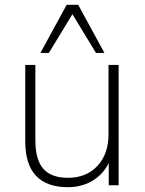

<svg xmlns="http://www.w3.org/2000/svg" viewBox="-20 -770 601 798"><path d="M262 8Q175 8 130 -39Q85 -86 85 -183V-500H127V-187Q127 -106 160 -68.5Q193 -31 262 -31Q339 -31 385 -80.5Q431 -130 431 -212V-500H473V0H432V-122H444Q424 -60 375.5 -26Q327 8 262 8ZM148 -550 257 -750H305L414 -550H379L281 -711L183 -550Z"/></svg>

Font: Mulish ExtraLight
Style: Regular
Weight: 200
Designer: Vernon Adams
Foundry: Vernon Adams
Version: Version 3.603